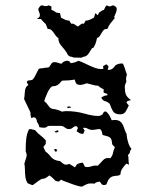

<svg xmlns="http://www.w3.org/2000/svg" viewBox="-20 -700 577 717"><path d="M210 -462Q218 -473 231 -473Q240 -473 244 -464Q260 -466 273 -473Q282 -470 293 -465Q304 -460 315.5 -454.5Q327 -449 338 -445.5Q349 -442 359 -442L366 -443L365 -453L377 -460L385 -453Q385 -446 382 -440L386 -439Q394 -439 400.5 -444Q407 -449 411 -456Q421 -463 436 -463Q439 -463 441.5 -457.5Q444 -452 446 -445.5Q448 -439 450 -432.5Q452 -426 454 -423Q452 -414 451 -409Q450 -404 452 -395Q450 -390 448 -385.5Q446 -381 446 -376Q446 -358 450 -347.5Q454 -337 469 -326Q464 -325 459 -323.5Q454 -322 452 -317L461 -306Q456 -295 449.5 -284Q443 -273 429 -273Q409 -273 402 -284.5Q395 -296 390 -312Q382 -320 373 -322Q364 -324 358 -335Q363 -339 368.5 -341.5Q374 -344 381 -344V-349L367 -354V-367Q361 -369 356 -372.5Q351 -376 346 -380Q337 -380 325 -383.5Q313 -387 304 -389Q298 -387 292 -385Q286 -383 280 -383Q269 -383 265 -388Q261 -393 259 -403Q239 -399 214 -399Q211 -399 208.5 -395.5Q206 -392 202.5 -388.5Q199 -385 193 -381.5Q187 -378 178 -378Q173 -378 167.5 -371Q162 -364 157.5 -354.5Q153 -345 149.5 -335.5Q146 -326 145 -322Q153 -317 161 -305Q169 -293 179 -293Q184 -293 195.5 -289.5Q207 -286 211 -283Q216 -284 219.5 -284.5Q223 -285 228 -285Q263 -285 294.5 -276Q326 -267 346 -267Q354 -267 362 -272L368 -282L373 -284Q376 -284 380 -280Q384 -276 387.5 -270.5Q391 -265 393.5 -259.5Q396 -254 397 -251L408 -252Q421 -252 428 -247Q435 -242 438.5 -234.5Q442 -227 445 -217.5Q448 -208 453 -199Q453 -187 458 -170Q463 -153 471 -144Q466 -139 465 -132Q464 -125 458 -122Q460 -113 460 -103.5Q460 -94 462 -85L452 -89Q444 -81 437 -71Q430 -61 430 -49Q428 -47 425 -45.5Q422 -44 419 -44Q400 -43 393 -37.5Q386 -32 383 -25.5Q380 -19 378.5 -14Q377 -9 369 -9Q361 -9 358.5 -14Q356 -19 351 -22Q346 -21 341 -19.5Q336 -18 333 -14Q328 -15 318 -15Q309 -15 301.5 -11Q294 -7 286 -3Q281 -3 270 -6Q259 -9 247 -13.5Q235 -18 224 -22Q213 -26 208 -29L200 -22L188 -24Q183 -29 177 -35Q171 -41 164 -45Q157 -39 151 -35.5Q145 -32 136 -32Q127 -27 119 -21Q111 -15 103 -9Q98 -9 93 -11.5Q88 -14 83 -16Q77 -26 75.5 -35Q74 -44 73.5 -52.5Q73 -61 73 -69.5Q73 -78 71 -89Q74 -100 78 -111.5Q82 -123 76 -134V-145Q76 -163 78 -181.5Q80 -200 88 -217L95 -218L111 -214Q122 -201 131 -194.5Q140 -188 151 -176V-163L142 -151L150 -134Q159 -128 163.5 -122Q168 -116 172.5 -111.5Q177 -107 184 -103.5Q191 -100 205 -98Q213 -90 220 -86.5Q227 -83 239 -88L260 -75L267 -86Q275 -91 288 -93Q293 -88 294.5 -82Q296 -76 304 -76Q315 -76 324 -79.5Q333 -83 345 -81Q355 -91 365 -102Q375 -113 392 -109Q400 -118 402 -129Q404 -140 409 -150L399 -161Q398 -173 396 -178.5Q394 -184 390 -187Q386 -190 379.5 -191.5Q373 -193 363 -196Q362 -202 360.5 -207.5Q359 -213 354 -218Q346 -218 338.5 -216.5Q331 -215 323 -215Q315 -215 308.5 -219Q302 -223 295 -223L290 -222L296 -213L291 -200Q282 -200 277.5 -202.5Q273 -205 266 -210L271 -222L266 -229Q258 -229 252 -223.5Q246 -218 238 -218Q229 -218 222 -224Q215 -230 206 -230H164Q159 -230 155 -226.5Q151 -223 146 -223Q141 -223 136.5 -223.5Q132 -224 127 -225Q125 -236 118 -245Q118 -251 115 -256.5Q112 -262 105 -262L97 -259Q93 -270 94 -280L70 -330Q72 -343 73 -359Q74 -375 86 -383L80 -392Q81 -399 87 -399.5Q93 -400 98 -401Q101 -401 105 -406.5Q109 -412 112.5 -419Q116 -426 119.5 -433Q123 -440 125 -443Q130 -445 136 -445Q142 -445 147 -447H149Q153 -447 156 -447.5Q159 -448 163 -449Q167 -454 171 -461Q175 -468 183 -468Q190 -468 196.5 -465.5Q203 -463 210 -462ZM181 -141 188 -144 194 -140 189 -132ZM184 -209 197 -214 198 -207 188 -205ZM232 -296 231 -301 239 -303 247 -299ZM230 -502Q221 -516 209.5 -528.5Q198 -541 198 -558Q192 -561 188 -567Q184 -573 180 -578.5Q176 -584 171.5 -588Q167 -592 158 -592L151 -610Q146 -614 141.5 -619Q137 -624 133 -629H117Q121 -631 125 -634.5Q129 -638 129 -643Q129 -649 126 -655Q123 -661 123 -667Q125 -671 128.5 -675.5Q132 -680 137 -680Q140 -680 143 -678.5Q146 -677 149 -677Q156 -677 162 -680L172 -676V-663Q177 -662 181.5 -659Q186 -656 190 -653L204 -651L208 -634Q216 -630 223 -626.5Q230 -623 239 -623L246 -611L248 -612Q255 -612 260 -608Q265 -604 270 -601Q275 -603 281 -608.5Q287 -614 293 -611L300 -623Q308 -623 315.5 -626.5Q323 -630 331 -634L336 -651L345 -643L350 -653Q354 -656 358.5 -659Q363 -662 368 -663Q370 -667 372.5 -672Q375 -677 378 -680L388 -676Q393 -676 396 -678Q399 -680 404 -680Q408 -678 412 -675Q416 -672 416 -667Q416 -659 412.5 -651.5Q409 -644 406 -636L409 -633Q401 -624 393 -613.5Q385 -603 381 -592H379Q371 -592 367 -587.5Q363 -583 359.5 -577Q356 -571 352.5 -565.5Q349 -560 342 -558Q342 -556 340.5 -549.5Q339 -543 336.5 -536.5Q334 -530 331 -525Q328 -520 326 -520L325 -522Q320 -514 311.5 -501Q303 -488 291 -488Q286 -484 280 -484.5Q274 -485 268 -485Q263 -485 258 -485Q253 -485 248 -488H246Q241 -488 236 -492.5Q231 -497 230 -502Z"/></svg>

Font: ErikasBuero
Style: Regular
Weight: 400
Designer: Peter Wiegel
Foundry: Peter Wiegel
Version: Version 1.006